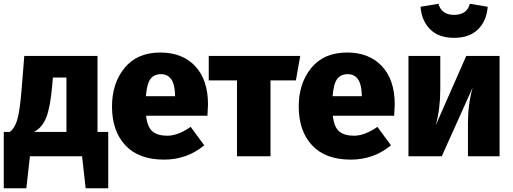

<svg xmlns="http://www.w3.org/2000/svg" viewBox="-20 -830 2726 1020"><path d="M498 -129H555V170H435L416 0H139L120 170H0V-129H32Q57 -147 71 -191.5Q85 -236 95 -357L109 -533H498ZM333 -129V-418H261L257 -372Q247 -259 225.5 -205.5Q204 -152 161 -129Z M1085 -275Q1085 -269 1082 -215H756Q763 -154 790.5 -131.5Q818 -109 869 -109Q925 -109 993 -156L1065 -58Q973 18 852 18Q716 18 645.5 -58.5Q575 -135 575 -264Q575 -388 642 -469.5Q709 -551 832 -551Q949 -551 1017 -478.5Q1085 -406 1085 -275ZM910 -319V-325Q908 -436 835 -436Q798 -436 779 -410Q760 -384 755 -319Z M1575 -533 1552 -403H1417V0H1239V-403H1089V-533Z M2077 -275Q2077 -269 2074 -215H1748Q1755 -154 1782.5 -131.5Q1810 -109 1861 -109Q1917 -109 1985 -156L2057 -58Q1965 18 1844 18Q1708 18 1637.5 -58.5Q1567 -135 1567 -264Q1567 -388 1634 -469.5Q1701 -551 1824 -551Q1941 -551 2009 -478.5Q2077 -406 2077 -275ZM1902 -319V-325Q1900 -436 1827 -436Q1790 -436 1771 -410Q1752 -384 1747 -319Z M2392 -629Q2311 -629 2265.5 -674Q2220 -719 2214 -794L2309 -810Q2326 -751 2392 -751Q2461 -751 2476 -810L2571 -794Q2565 -719 2519.5 -674Q2474 -629 2392 -629ZM2634 -533V0H2466V-175Q2466 -277 2491 -365L2327 0H2150V-533H2319V-355Q2319 -252 2295 -165L2457 -533Z"/></svg>

Font: FiraGO ExtraBold
Style: Regular
Weight: 800
Designer: bBox Type
Foundry: bBox Type GmbH
Version: Version 1.001;PS 001.001;hotconv 1.0.88;makeotf.lib2.5.64775